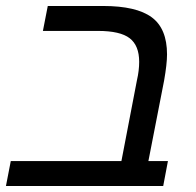

<svg xmlns="http://www.w3.org/2000/svg" viewBox="-32 -619 652 639"><path d="M110.8 -516.1 127 -599.1H311Q421.9 -599.1 472.9 -561.5Q523.9 -523.9 523.9 -438Q523.9 -406.2 514.2 -351.1L461.9 -83H526.9L511.2 0H-12.2L3.9 -83H372.1L423.8 -352.1Q431.2 -384.3 431.2 -413.1Q431.2 -467.3 399.7 -491.7Q368.2 -516.1 293.9 -516.1Z"/></svg>

Font: Liberation Mono
Style: Italic
Weight: 400
Italic angle: -12°
Monospace: yes
Designer: Steve Matteson
Foundry: Ascender Corporation
Version: Version 2.1.5